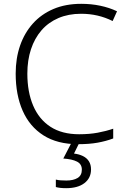

<svg xmlns="http://www.w3.org/2000/svg" viewBox="-20 -744 663 1004"><path d="M404 -672Q338 -672 285.5 -649.5Q233 -627 197 -585.5Q161 -544 142 -486.5Q123 -429 123 -359Q123 -263 153.5 -191.5Q184 -120 244 -81Q304 -42 394 -42Q447 -42 490.5 -50Q534 -58 572 -71V-20Q535 -6 491 2Q447 10 388 10Q280 10 207.5 -36Q135 -82 98.5 -165Q62 -248 62 -359Q62 -439 85 -505.5Q108 -572 152 -621Q196 -670 259.5 -697Q323 -724 405 -724Q457 -724 504.5 -714Q552 -704 592 -685L569 -634Q531 -653 490 -662.5Q449 -672 404 -672ZM456 142Q456 187 421.5 213.5Q387 240 326 240Q309 240 295.5 238.5Q282 237 272 234V195Q283 198 297 199Q311 200 327 200Q364 200 386 186.5Q408 173 408 143Q408 114 382.5 101Q357 88 311 85L355 0H396L367 59Q393 62 413.5 72Q434 82 445 99.5Q456 117 456 142Z"/></svg>

Font: Noto Sans Khmer Light
Style: Regular
Weight: 300
Version: Version 2.003